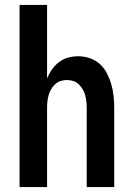

<svg xmlns="http://www.w3.org/2000/svg" viewBox="-20 -755 540 775"><path d="M59 0V-735H170V-438Q178 -458 190 -475Q202 -492 218.5 -504.5Q235 -517 255 -522.5Q275 -528 296 -528Q320 -528 343 -520Q366 -512 383.5 -496Q401 -480 412 -458.5Q423 -437 429.5 -414Q436 -391 438.5 -367.5Q441 -344 441 -320V0H330V-320Q330 -333 328.5 -346Q327 -359 323.5 -371.5Q320 -384 313.5 -395Q307 -406 297.5 -415Q288 -424 275.5 -428Q263 -432 250 -432Q237 -432 224.5 -428Q212 -424 202.5 -415Q193 -406 186.5 -395Q180 -384 176.5 -371.5Q173 -359 171.5 -346Q170 -333 170 -320V0Z"/></svg>

Font: Zed Mono
Style: Bold
Weight: 700
Monospace: yes
Designer: Belleve Invis
Foundry: Belleve Invis
Version: Version 1.0.0; ttfautohint (v1.8.4)